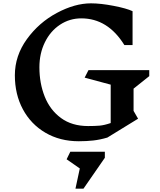

<svg xmlns="http://www.w3.org/2000/svg" viewBox="-20 -826 956 1150"><path d="M780 -162 807 -115 623 -2Q579 11 538.5 15.5Q498 20 452 20Q339 20 252 -31Q165 -82 117 -171.5Q69 -261 69 -375Q69 -492 141 -591.5Q213 -691 320.5 -748.5Q428 -806 525 -806Q583 -806 660.5 -791Q738 -776 774 -759V-556H725Q626 -716 467 -716Q397 -716 339.5 -678Q282 -640 249 -573Q216 -506 216 -423Q216 -327 248 -247Q280 -167 345.5 -119Q411 -71 508 -71Q549 -71 577 -73.5Q605 -76 643 -89V-319L487 -361L510 -406H874V-370L780 -295ZM608 119 480 304H432L458 183L379 128L401 83H608Z"/></svg>

Font: Inknut Antiqua Medium
Style: Regular
Weight: 500
Designer: Claus Eggers Sørensen
Foundry: Claus Eggers Sørensen
Version: Version 1.003; ttfautohint (v1.8.2) -l 8 -r 50 -G 200 -x 14 